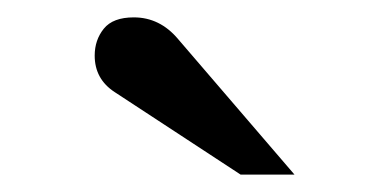

<svg xmlns="http://www.w3.org/2000/svg" viewBox="-20 -752 433 221"><path d="M319 -551H257L112 -646Q89 -661 89 -688Q89 -706 99.5 -719Q110 -732 134 -732Q164 -732 185 -707Z"/></svg>

Font: Veleka
Style: Italic
Weight: 400
Italic angle: -12°
Designer: Stefan Peev, Context Ltd, 2016; SIL International, 1997-2014.
Foundry: Stefan Peev, Context Ltd, 2016
Version: Version 1.000